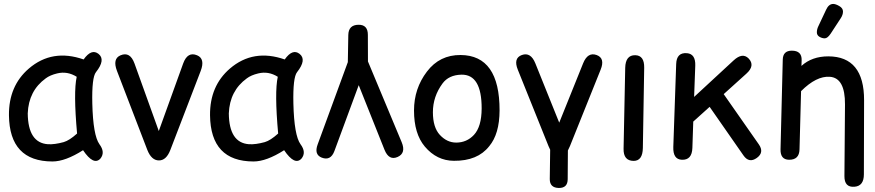

<svg xmlns="http://www.w3.org/2000/svg" viewBox="-20 -791 4434 973"><path d="M246.1 27.3Q27.8 27.3 25.4 -207Q23.9 -355.5 126 -443.4Q244.6 -545.4 403.8 -489.7Q443.4 -545.9 479 -518.1Q516.6 -488.8 466.3 -425.3Q444.8 -398.4 447.8 -266.1Q451.7 -105 483.9 -60.1Q514.6 -19 488.8 12.7Q454.6 49.8 400.9 -29.8Q311 27.3 246.1 27.3ZM302.7 -70.8Q331.5 -79.1 370.6 -114.3Q351.6 -324.2 368.7 -401.9Q321.3 -431.6 269.5 -418.9Q233.4 -410.2 211.9 -394Q125 -331.1 120.6 -216.3Q122.1 -66.9 223.1 -60.1Q256.3 -58.1 302.7 -70.8Z M590.8 -510.7Q639.2 -531.2 661.6 -469.2L784.7 -127L908.2 -469.2Q930.7 -531.2 979 -510.7Q1020.5 -493.2 997.1 -431.6L843.3 -31.2Q822.8 22 785.6 22Q747.6 22 726.6 -31.2L572.8 -431.6Q549.3 -493.2 590.8 -510.7Z M1265.1 27.3Q1046.9 27.3 1044.4 -207Q1043 -355.5 1145 -443.4Q1263.7 -545.4 1422.9 -489.7Q1462.4 -545.9 1498 -518.1Q1535.6 -488.8 1485.4 -425.3Q1463.9 -398.4 1466.8 -266.1Q1470.7 -105 1502.9 -60.1Q1533.7 -19 1507.8 12.7Q1473.6 49.8 1419.9 -29.8Q1330.1 27.3 1265.1 27.3ZM1321.8 -70.8Q1350.6 -79.1 1389.6 -114.3Q1370.6 -324.2 1387.7 -401.9Q1340.3 -431.6 1288.6 -418.9Q1252.4 -410.2 1231 -394Q1144 -331.1 1139.6 -216.3Q1141.1 -66.9 1242.2 -60.1Q1275.4 -58.1 1321.8 -70.8Z M1796.9 -665.5Q1844.2 -666 1844.2 -614.7Q1844.2 -546.9 1844.7 -479.5L2015.6 -70.3Q2038.6 -15.1 1995.1 4.4Q1951.2 23.9 1928.7 -31.7L1797.9 -359.4L1674.8 -25.9Q1655.8 25.4 1610.4 7.8Q1570.8 -7.8 1589.8 -59.1L1742.7 -476.1L1745.1 -613.8Q1746.1 -665 1796.9 -665.5Z M2318.4 -412.6Q2254.4 -411.1 2222.7 -368.2Q2173.8 -301.8 2173.8 -222.2Q2173.8 -145.5 2209 -107.4Q2245.1 -68.4 2292 -68.4Q2345.2 -68.4 2381.8 -107.4Q2420.4 -148.9 2420.9 -240.7Q2421.4 -414.6 2318.4 -412.6ZM2314.5 -512.2Q2512.2 -510.7 2511.7 -231Q2511.2 -111.8 2459 -49.8Q2400.4 24.9 2280.3 23.9Q2193.4 23.4 2132.8 -48.3Q2078.1 -113.3 2078.1 -231Q2078.1 -342.3 2143.6 -428.2Q2208 -513.2 2314.5 -512.2Z M2624.5 -512.2Q2669.4 -528.3 2692.9 -470.2L2814 -169.4L2935.1 -470.2Q2958.5 -528.3 3003.4 -512.2Q3047.4 -496.1 3023.9 -438L2868.2 -50.3Q2863.3 -38.1 2857.9 -28.3L2856.9 117.7Q2856.4 162.1 2812 161.6Q2765.6 160.6 2766.1 116.2Q2767.1 42 2768.1 -32.2Q2763.7 -40.5 2759.8 -50.3L2604 -438Q2580.6 -496.1 2624.5 -512.2Z M3199.2 -511.2Q3245.6 -510.3 3244.6 -447.8L3237.8 -41.5Q3236.8 24.4 3190.9 24.4Q3138.7 23.9 3140.1 -37.6L3148.4 -447.3Q3149.9 -512.2 3199.2 -511.2Z M3435.1 18.6Q3390.1 16.6 3392.1 -45.9L3406.7 -466.8Q3408.7 -525.9 3461.4 -521.5Q3505.4 -517.6 3503.4 -458.5L3497.6 -299.8L3697.8 -484.9Q3742.7 -526.4 3773.9 -494.6Q3808.1 -458.5 3762.2 -417.5L3647.5 -314L3825.7 -59.1Q3854 -18.6 3815.4 9.3Q3775.9 37.6 3747.6 -3.4L3576.2 -249.5L3493.2 -174.8L3488.8 -41.5Q3486.8 21 3435.1 18.6Z M4189 -619.6Q4173.3 -596.7 4159.7 -596.7Q4146 -596.7 4132.8 -604.5Q4119.6 -612.3 4119.6 -627.2Q4119.6 -642.1 4126.5 -656.7L4166.5 -741.7Q4179.7 -771 4202.6 -771Q4214.8 -771 4233.4 -760.3Q4252 -749.5 4252 -732.7Q4252 -715.8 4240.7 -698.7ZM3992.7 -534.2Q4043.9 -534.2 4042.5 -485.8Q4042 -471.7 4041.5 -457Q4094.7 -505.4 4177.7 -505.4Q4359.4 -504.9 4358.9 -282.7L4357.9 92.3Q4357.9 151.4 4311 155.3Q4258.8 160.2 4259.3 101.1L4262.2 -261.2Q4263.2 -396.5 4185.1 -401.9Q4117.2 -406.7 4039.6 -329.1L4031.7 -33.7Q4030.3 19.5 3978 18.6Q3934.1 17.6 3935.5 -34.7L3946.8 -488.8Q3947.8 -534.2 3992.7 -534.2Z"/></svg>

Font: Comic Relief LRS
Style: Regular
Weight: 400
Designer: Jeff Davis
Foundry: Loudifier
Version: Version 1.0